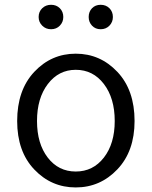

<svg xmlns="http://www.w3.org/2000/svg" viewBox="-20 -781 642 813"><path d="M52.7 -268.6Q52.7 -399.4 125 -476.6Q197.3 -553.7 300.8 -553.7Q404.3 -553.7 477.1 -476.6Q549.8 -399.4 549.8 -268.6Q549.8 -140.6 477.1 -64Q404.3 12.7 300.8 12.7Q197.3 12.7 125 -63.5Q52.7 -139.6 52.7 -268.6ZM465.8 -268.6Q465.8 -365.2 419.9 -425.3Q374 -485.4 300.8 -485.4Q228.5 -485.4 182.6 -425.3Q136.7 -365.2 136.7 -268.6Q136.7 -172.9 182.1 -113.8Q227.5 -54.7 300.8 -54.7Q374 -54.7 419.9 -113.8Q465.8 -172.9 465.8 -268.6ZM143.6 -709Q143.6 -731.4 158.7 -746.1Q173.8 -760.7 196.3 -760.7Q218.8 -760.7 233.4 -746.1Q248 -731.4 248 -709Q248 -687.5 233.4 -672.4Q218.8 -657.2 196.3 -657.2Q173.8 -657.2 158.7 -672.4Q143.6 -687.5 143.6 -709ZM355.5 -709Q355.5 -731.4 369.6 -746.1Q383.8 -760.7 406.2 -760.7Q428.7 -760.7 443.4 -746.1Q458 -731.4 458 -709Q458 -687.5 443.4 -672.4Q428.7 -657.2 406.2 -657.2Q383.8 -657.2 369.6 -672.4Q355.5 -687.5 355.5 -709Z"/></svg>

Font: Gen Shin Gothic Normal
Style: Regular
Weight: 300
Designer: [Source Han Sans]
Ryoko NISHIZUKA  (kana & ideographs); Paul D. Hunt (Latin, Greek & Cyrillic); Wenlong ZHANG  (bopomofo
Version: Version 1.002.20150607